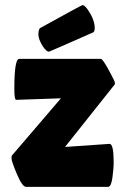

<svg xmlns="http://www.w3.org/2000/svg" viewBox="-20 -730 494 750"><path d="M171 -528Q162 -528 148 -548Q130 -576 130 -595Q130 -614 136 -620Q299 -710 302 -710Q312 -710 327 -686Q350 -651 350 -620Q350 -609 345 -604Q173 -528 171 -528ZM43 -340Q36 -340 36 -383Q36 -500 55 -500H374Q381 -500 405 -456Q429 -412 429 -406.5Q429 -401 428 -400L234 -156L408 -168Q424 -168 424 -97Q424 -70 419 -35Q414 0 402 0H82Q67 0 46 -50Q25 -100 25 -110.5Q25 -121 27 -123L218 -346Z"/></svg>

Font: Lilita One
Style: Regular
Weight: 400
Designer: Juan Montoreano
Foundry: Juan Montoreano
Version: Version 1.002